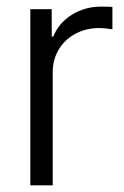

<svg xmlns="http://www.w3.org/2000/svg" viewBox="-20 -558 374 578"><path d="M71.3 -530.3H135.7V-448.2H140.6Q156.7 -488.8 196 -513.4Q235.4 -538.1 284.2 -538.1Q310.5 -538.1 318.4 -537.1V-469.7Q294.9 -473.6 279.3 -473.6Q239.3 -473.6 207.3 -456.5Q175.3 -439.5 157 -409.2Q138.7 -378.9 138.7 -340.8V0H71.3Z"/></svg>

Font: Pretendard GOV Light
Style: Regular
Weight: 300
Designer: Base glyphs from Inter by Rasmus Andersson; Hangeul glyphs from Noto Sans CJK(Source Han Sans) by Jang Soo-young and Kan
Foundry: Kil Hyung-jin
Version: Version 1.309